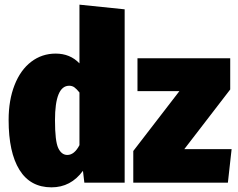

<svg xmlns="http://www.w3.org/2000/svg" viewBox="-20 -784 1020 824"><path d="M515 -744V0H342L336 -51Q284 20 201 20Q110 20 63.5 -55Q17 -130 17 -269Q17 -354 42.5 -419Q68 -484 114 -519Q160 -554 219 -554Q281 -554 321 -512V-764ZM321 -161V-387Q309 -402 299.5 -409Q290 -416 277 -416Q216 -416 216 -268Q216 -178 230 -148.5Q244 -119 269 -119Q299 -119 321 -161ZM968 -534V-400L771 -144H974L958 0H552V-136L750 -393H570V-534Z"/></svg>

Font: Fira Sans Condensed Black
Style: Regular
Weight: 900
Width: 3
Designer: Carrois Corporate & Edenspiekermann AG
Foundry: Carrois Corporate GbR & Edenspiekermann AG
Version: Version 4.203